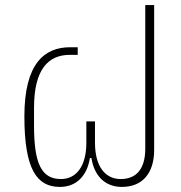

<svg xmlns="http://www.w3.org/2000/svg" viewBox="-20 -724 711 756"><path d="M216 12C280 12 323 -31 334 -102H340C351 -31 394 12 460 12C540 12 587 -41 587 -134V-704H552V-139C552 -60 518 -19 455 -19C394 -19 354 -69 354 -162V-246H320V-162C320 -69 280 -19 220 -19C142 -19 114 -82 114 -230V-300C114 -452 171 -508 255 -508H286V-538H256C155 -538 76 -474 76 -266C76 -57 125 12 216 12Z"/></svg>

Font: IBM Plex Thai ExtraLight
Style: Regular
Weight: 200
Designer: Mike Abbink, Paul van der Laan, Pieter van Rosmalen, Ben Mitchell, Mark Frömberg
Foundry: Bold Monday
Version: Version 1.0